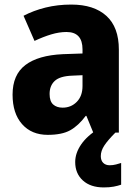

<svg xmlns="http://www.w3.org/2000/svg" viewBox="-20 -580 604 840"><path d="M292 -560Q391 -560 445.5 -510.5Q500 -461 500 -363V0H388L358 -73H355Q323 -30 287 -10Q251 10 189 10Q118 10 76.5 -37Q35 -84 35 -166Q35 -253 91 -295.5Q147 -338 255 -343L341 -346V-364Q341 -440 271 -440Q239 -440 204 -429.5Q169 -419 131 -401L83 -511Q127 -534 179.5 -547Q232 -560 292 -560ZM296 -249Q242 -247 219.5 -226Q197 -205 197 -169Q197 -137 212.5 -123Q228 -109 254 -109Q291 -109 316 -134.5Q341 -160 341 -204V-251ZM421 103Q421 122 431.5 132.5Q442 143 460 143Q474 143 487.5 139.5Q501 136 510 133V228Q496 233 477.5 236.5Q459 240 434 240Q376 240 342.5 209.5Q309 179 309 129Q309 90 335 52Q361 14 413 -18L485 0Q452 33 436.5 56.5Q421 80 421 103Z"/></svg>

Font: Noto Sans Gurmukhi SemiCondensed ExtraBold
Style: Regular
Weight: 800
Width: 4
Designer: Jelle Bosma - Monotype Design Team
Foundry: Monotype Imaging Inc.
Version: Version 2.004; ttfautohint (v1.8.4.7-5d5b)